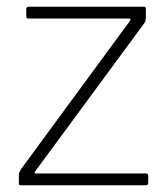

<svg xmlns="http://www.w3.org/2000/svg" viewBox="-20 -550 498 570"><path d="M42 0Q38 0 37 -1.5Q36 -3 36 -7V-30Q36 -35 38 -39.5Q40 -44 44 -50L365 -487Q371 -495 362 -495H65Q61 -495 59.5 -496.5Q58 -498 58 -502V-523Q58 -530 64 -530H408Q413 -530 413 -524V-499Q413 -493 411.5 -488Q410 -483 406 -478L85 -42Q79 -35 87 -35H414Q420 -35 420 -29V-8Q420 -4 418.5 -2Q417 0 412 0H42Z"/></svg>

Font: Libre Franklin Thin
Style: Regular
Weight: 100
Designer: Pablo Impallari, Rodrigo Fuenzalida, Nhung Nguyen
Foundry: Impallari Type
Version: Version 3.000